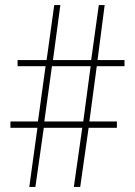

<svg xmlns="http://www.w3.org/2000/svg" viewBox="-20 -734 531 754"><path d="M360 -474H469V-498H363L391 -714H368L338 -498H188L217 -714H193L163 -498H49V-474H159L129 -257H21V-232H127L95 0H119L152 -232H303L270 0H295L328 -232H439V-257H331ZM154 -257 184 -474H336L307 -257Z"/></svg>

Font: Noto Sans Armenian Condensed Thin
Style: Regular
Weight: 100
Width: 3
Designer: Monotype Design Team
Foundry: Monotype Imaging Inc.
Version: Version 2.008